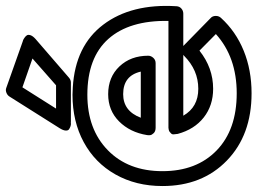

<svg xmlns="http://www.w3.org/2000/svg" viewBox="-132 -703 864 644"><g transform="rotate(-90 300.0 -381.0)"><path d="M-2 -268.1Q-2 -356.9 36.9 -425.8Q75.7 -494.6 145.3 -532.2Q214.8 -569.8 304.2 -569.8Q308.6 -569.8 316.9 -569.3Q325.2 -568.8 329.1 -568.8Q468.3 -560.5 539.3 -466.6Q610.4 -372.6 601.1 -221.2Q600.6 -210.9 593.3 -204.6Q585.9 -198.2 576.2 -198.2H467.8L470.2 -195.8L561 -106.9Q568.4 -100.6 568.6 -89.8Q568.8 -79.1 562 -71.8Q516.6 -22 451.9 4.4Q387.2 30.8 309.1 30.8Q168.9 30.8 83.5 -52Q-2 -134.8 -2 -268.1ZM47.9 -268.1Q47.9 -153.8 117.4 -86.4Q187 -19 309.1 -19Q430.2 -19 507.8 -88.9L452.1 -144Q394.5 -98.1 324.2 -98.1Q268.1 -98.1 228 -129.6Q188 -161.1 172.9 -216.8Q171.9 -224.6 171.4 -230.2Q170.9 -235.8 174.6 -239.3Q178.2 -242.7 180.4 -244.4Q182.6 -246.1 187.3 -247.1Q191.9 -248 193.4 -248Q194.8 -248 196.8 -248H551.8Q554.2 -378.9 491.5 -449.5Q428.7 -520 304.2 -520Q188.5 -520 118.2 -451.4Q47.9 -382.8 47.9 -268.1ZM168.9 -319.8Q178.2 -377 214.8 -413.6Q251.5 -450.2 306.2 -450.2Q363.3 -450.2 399.2 -412.4Q435.1 -374.5 435.1 -315.9Q435.1 -306.6 428 -298.8Q420.9 -291 410.2 -291H193.8Q181.6 -291 175.5 -297.4Q169.4 -303.7 168.7 -309.1Q168 -314.5 168.9 -319.8ZM191.9 -612.8 297.9 -780.8Q302.2 -788.1 311 -791.5Q319.8 -794.9 327.1 -792L482.9 -736.8Q484.9 -736.3 487.5 -735.4Q490.2 -734.4 495.8 -730.5Q501.5 -726.6 503.9 -722.2Q506.3 -717.8 503.7 -710.2Q501 -702.6 491.2 -693.8L360.8 -581.1Q353.5 -575.2 345.2 -575.2H212.9Q212.9 -575.7 208.3 -575.2Q203.6 -574.7 198 -576.7Q192.4 -578.6 188 -581.8Q183.6 -585 184.1 -593Q184.6 -601.1 191.9 -612.8ZM227.1 -340.8H381.8Q368.2 -399.9 306.2 -399.9Q249.5 -399.9 227.1 -340.8ZM233.9 -198.2Q262.7 -147.9 324.2 -147.9Q387.2 -147.9 435.1 -195.8Q435.5 -196.3 436.5 -197Q437.5 -197.8 438 -198.2ZM257.8 -625H335.9L425.8 -704.1L329.1 -737.8Z"/></g></svg>

Font: Trueno Bold Outline
Style: Regular
Weight: 700
Width: 6
Designer: Julieta Ulanovsky
Foundry: Julieta Ulanovsky
Version: Version 3.001b | FøM Fix